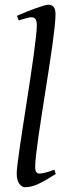

<svg xmlns="http://www.w3.org/2000/svg" viewBox="-20 -762 275 802"><path d="M212.9 -35.2Q189 -20 170.7 -9.5Q152.3 1 137.5 7.6Q122.6 14.2 109.9 17.1Q97.2 20 85 20Q71.3 20 60.5 5.4Q49.8 -9.3 49.8 -38.1Q49.8 -50.3 53.5 -79.6Q57.1 -108.9 63 -149.4Q68.8 -189.9 76.4 -238.5Q84 -287.1 91.8 -337.9Q99.6 -388.7 107.2 -438.5Q114.7 -488.3 120.6 -531.2Q126.5 -574.2 130.1 -607.2Q133.8 -640.1 133.8 -657.2Q133.8 -668.5 131.6 -675Q129.4 -681.6 126 -684.8Q122.6 -688 117.9 -689Q113.3 -689.9 108.9 -689.9Q105 -689.9 96.4 -687.7Q87.9 -685.5 79.6 -683.1Q69.8 -680.2 58.1 -676.8L50.8 -695.8Q71.3 -705.1 92 -713.4Q112.8 -721.7 130.6 -728Q148.4 -734.4 162.1 -738.3Q175.8 -742.2 182.1 -742.2Q195.8 -742.2 203.9 -733.4Q211.9 -724.6 211.9 -702.1Q211.9 -683.1 208.3 -649.4Q204.6 -615.7 198.7 -572.5Q192.9 -529.3 185.1 -479.7Q177.2 -430.2 169.4 -379.4Q161.6 -328.6 153.8 -279.5Q146 -230.5 140.1 -188.5Q134.3 -146.5 130.6 -114.5Q127 -82.5 127 -65.9Q127 -49.3 131.6 -43.2Q136.2 -37.1 144 -37.1Q155.3 -37.1 170.2 -41Q185.1 -44.9 207 -53.2Z"/></svg>

Font: Gentium Plus Eur
Style: Italic
Weight: 400
Italic angle: -8°
Designer: J. Victor Gaultney, Annie Olsen, Iska Routamaa, Becca Hirsbrunner
Foundry: SIL International
Version: Version 5.000